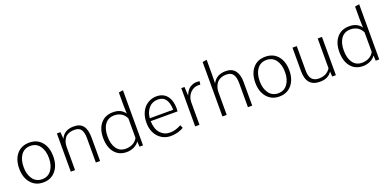

<svg xmlns="http://www.w3.org/2000/svg" viewBox="-6 -1623 5030 2492"><g transform="rotate(-20 2509.0 -376.5)"><path d="M464.4 -66.4Q527.8 -141.6 527.8 -264.2Q527.8 -390.1 464.8 -464.8Q401.9 -539.1 293 -539.1Q184.1 -539.1 121.1 -464.8Q57.6 -390.6 57.6 -264.2Q57.6 -142.1 121.6 -66.4Q185.5 9.8 293 9.8Q400.4 9.8 464.4 -66.4ZM293 -34.7Q210.9 -34.7 164.6 -98.6Q118.2 -162.6 118.2 -263.7Q118.2 -368.2 164.6 -431.6Q210.9 -494.1 293 -494.1Q375 -494.1 421.4 -431.2Q467.8 -367.7 467.8 -263.2Q467.8 -162.6 421.4 -98.6Q374.5 -34.7 293 -34.7Z M673.3 -528.3V0H732.4V-316.4Q732.4 -351.1 740.7 -381.8Q748.5 -410.2 767.6 -438Q785.6 -463.9 820.3 -479Q854 -494.1 902.3 -494.1Q966.8 -494.1 993.2 -454.6Q1019.5 -414.6 1019.5 -339.4V0H1078.1V-320.8Q1078.1 -432.1 1037.1 -485.8Q996.1 -539.1 908.2 -539.1Q775.9 -539.1 729.5 -433.6L722.2 -528.3Z M1447.3 -35.2Q1366.7 -35.2 1322.3 -97.2Q1277.8 -159.2 1277.8 -267.1Q1277.8 -373 1323.7 -433.6Q1369.1 -494.1 1451.2 -494.1Q1505.9 -494.1 1547.9 -468.8Q1589.4 -443.4 1612.3 -394V-125Q1591.3 -83 1547.4 -59.1Q1503.9 -35.2 1447.3 -35.2ZM1670.9 -761.7 1610.8 -752V-571.3L1614.3 -460Q1590.8 -496.1 1549.8 -517.6Q1508.3 -538.1 1453.1 -538.1H1450.2H1448.2Q1341.3 -538.1 1279.3 -464.8Q1217.3 -392.1 1217.3 -267.1Q1217.3 -139.6 1277.8 -65.4Q1338.4 9.8 1445.3 9.8H1446.3Q1499.5 9.8 1545.4 -12.2Q1590.3 -32.7 1618.2 -72.8L1622.6 0H1670.9Z M2197.3 -300.8H1873.5Q1881.3 -386.7 1929.7 -440.9Q1977.1 -493.7 2053.7 -493.7Q2126 -493.7 2160.2 -444.8Q2195.3 -395 2197.3 -300.8ZM1871.6 -261.2H2242.7Q2245.6 -286.1 2245.6 -300.3Q2245.6 -412.1 2194.3 -476.1Q2143.1 -539.1 2050.3 -539.1Q2002.9 -539.1 1960 -520.5Q1918 -502.4 1884.8 -467.8Q1851.6 -433.1 1832.5 -380.4Q1813 -327.6 1813 -262.2Q1813 -140.1 1881.3 -64.9Q1949.7 9.8 2055.2 9.8Q2151.4 9.8 2232.9 -37.6L2215.8 -78.1H2210Q2133.3 -36.1 2062.5 -36.1Q1980.5 -36.1 1928.2 -92.8Q1876 -149.4 1871.6 -261.2Z M2391.6 -528.3V0H2450.7V-308.1Q2450.7 -355.5 2470.7 -397Q2490.7 -437.5 2528.3 -462.9Q2565.4 -488.3 2613.8 -488.3Q2633.8 -488.3 2639.6 -486.3L2645 -532.7Q2626.5 -535.2 2605.5 -535.2Q2554.2 -535.2 2511.2 -505.4Q2468.3 -475.6 2442.4 -407.2L2436 -528.3Z M2768.1 -752V0H2827.1V-308.1Q2827.1 -335.9 2832 -359.9Q2837.4 -386.2 2849.1 -409.7Q2861.8 -435.5 2880.4 -453.1Q2898.9 -471.2 2930.2 -482.9Q2961.4 -494.1 3000 -494.1Q3064.5 -494.1 3092.3 -453.6Q3120.1 -412.6 3120.1 -329.1V0H3179.2V-328.1Q3179.2 -428.2 3136.2 -483.4Q3093.3 -539.1 3008.3 -539.1Q2877 -539.1 2824.7 -435.5L2827.1 -552.7V-761.7Z M3725.1 -66.4Q3788.6 -141.6 3788.6 -264.2Q3788.6 -390.1 3725.6 -464.8Q3662.6 -539.1 3553.7 -539.1Q3444.8 -539.1 3381.8 -464.8Q3318.4 -390.6 3318.4 -264.2Q3318.4 -142.1 3382.3 -66.4Q3446.3 9.8 3553.7 9.8Q3661.1 9.8 3725.1 -66.4ZM3553.7 -34.7Q3471.7 -34.7 3425.3 -98.6Q3378.9 -162.6 3378.9 -263.7Q3378.9 -368.2 3425.3 -431.6Q3471.7 -494.1 3553.7 -494.1Q3635.7 -494.1 3682.1 -431.2Q3728.5 -367.7 3728.5 -263.2Q3728.5 -162.6 3682.1 -98.6Q3635.3 -34.7 3553.7 -34.7Z M4275.9 -528.3V-117.2Q4222.7 -34.7 4115.7 -34.7Q3986.8 -34.7 3986.8 -187V-528.3H3927.7V-202.6Q3927.7 9.8 4112.8 9.8Q4173.3 9.8 4212.4 -9.8Q4252 -28.8 4279.3 -69.3L4284.7 0H4335V-528.3Z M4710 -35.2Q4629.4 -35.2 4585 -97.2Q4540.5 -159.2 4540.5 -267.1Q4540.5 -373 4586.4 -433.6Q4631.8 -494.1 4713.9 -494.1Q4768.6 -494.1 4810.5 -468.8Q4852.1 -443.4 4875 -394V-125Q4854 -83 4810.1 -59.1Q4766.6 -35.2 4710 -35.2ZM4933.6 -761.7 4873.5 -752V-571.3L4877 -460Q4853.5 -496.1 4812.5 -517.6Q4771 -538.1 4715.8 -538.1H4712.9H4710.9Q4604 -538.1 4542 -464.8Q4480 -392.1 4480 -267.1Q4480 -139.6 4540.5 -65.4Q4601.1 9.8 4708 9.8H4709Q4762.2 9.8 4808.1 -12.2Q4853 -32.7 4880.9 -72.8L4885.3 0H4933.6Z"/></g></svg>

Font: My Font
Style: ExtraLight
Weight: 500
Designer: Vernon Adams
Foundry: newtypography
Version: Version 0.001